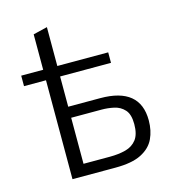

<svg xmlns="http://www.w3.org/2000/svg" viewBox="-102 -756 754 840"><g transform="rotate(-15 275.0 -336.0)"><path d="M123 0V-448H23.5V-495.5H123V-656L187 -671.5Q187 -622 187 -582.8Q187 -543.5 187 -495.5H417.5V-448H187V-311H332Q512 -311 512 -162.5Q512 -116.5 494.8 -79.8Q477.5 -43 435.2 -21.5Q393 0 318 0ZM187 -52.5H306Q347 -52.5 378.5 -61Q410 -69.5 428.2 -93.2Q446.5 -117 446.5 -163Q446.5 -207.5 427.5 -228.2Q408.5 -249 380.5 -255Q352.5 -261 325.5 -261H187Z"/></g></svg>

Font: Commissioner Light
Style: Regular
Weight: 300
Designer: Kostas Bartsokas
Foundry: Kostas Bartsokas
Version: Version 1.000; ttfautohint (v1.8.3)